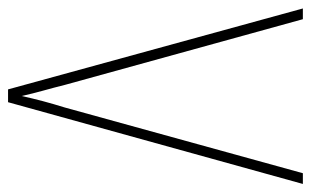

<svg xmlns="http://www.w3.org/2000/svg" viewBox="-164 -590 754 465"><g transform="rotate(90 212.5 -357.0)"><path d="M425 -714 227 0H196L0 -714H26L185 -138Q192 -110 199 -85Q206 -60 212 -33Q218 -60 224.5 -84.5Q231 -109 240 -138L399 -714Z"/></g></svg>

Font: Noto Sans Devanagari UI Condensed Thin
Style: Regular
Weight: 100
Width: 3
Designer: Jelle Bosma - Monotype Design Team
Foundry: Monotype Imaging Inc.
Version: Version 2.004; ttfautohint (v1.8.4.7-5d5b)